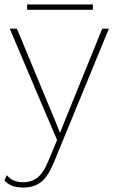

<svg xmlns="http://www.w3.org/2000/svg" viewBox="-23 -629 531 864"><path d="M395 -609V-585H99V-609ZM467 -500 221 98Q195 163 163 189Q131 215 82 215Q22 215 -3 182L8 159Q32 191 82 191Q120 191 147 169Q174 147 196 92L234 1L179 -127L21 -500H53L227 -81L247 -31L268 -84L437 -500Z"/></svg>

Font: Elaine Sans ExtraLight
Style: Regular
Weight: 275
Designer: Wei Huang
Foundry: Wei Huang
Version: Version 2.001;December 24, 2019;FontCreator 12.0.0.2547 64-b